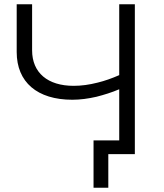

<svg xmlns="http://www.w3.org/2000/svg" viewBox="-20 -720 768 897"><path d="M318 -254C354 -254 392 -259 431 -268C466 -277 502 -288 537 -303V-64H417V157H486V0H610V-700H537V-369C503 -354 469 -342 436 -334C397 -324 360 -319 324 -319C203 -319 130 -380 130 -485V-700H58V-477C58 -336 154 -254 318 -254Z"/></svg>

Font: Montserrat Z
Style: Regular
Weight: 400
Designer: Julieta Ulanovsky
Foundry: Julieta Ulanovsky
Version: Version 8.000